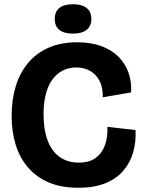

<svg xmlns="http://www.w3.org/2000/svg" viewBox="-20 -874 684 908"><path d="M350 14Q270 14 211 -11Q152 -36 112.5 -82Q73 -128 54 -190Q35 -252 35 -326Q35 -403 54.5 -466.5Q74 -530 113 -576.5Q152 -623 210 -648.5Q268 -674 345 -674Q410 -674 459 -656Q508 -638 540.5 -605.5Q573 -573 588 -529.5Q603 -486 600 -437L466 -414Q467 -459 451.5 -490Q436 -521 407.5 -538Q379 -555 341 -555Q307 -555 279 -541.5Q251 -528 230 -501Q209 -474 197.5 -432Q186 -390 186 -333Q186 -260 205.5 -209Q225 -158 262.5 -131.5Q300 -105 353 -105Q403 -105 433 -127.5Q463 -150 476.5 -188Q490 -226 488 -274L621 -259Q624 -204 610 -154.5Q596 -105 563.5 -67Q531 -29 478.5 -7.5Q426 14 350 14ZM325 -715Q283 -715 261 -732.5Q239 -750 239 -784Q239 -819 261 -836.5Q283 -854 325 -854Q368 -854 390 -836Q412 -818 412 -784Q412 -751 390 -733Q368 -715 325 -715Z"/></svg>

Font: Bricolage Grotesque 72pt
Style: Bold
Weight: 700
Designer: Mathieu Triay
Foundry: Atelier Triay
Version: Version 1.001;gftools[0.9.33.dev8+g029e19f]